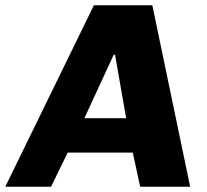

<svg xmlns="http://www.w3.org/2000/svg" viewBox="-65 -706 782 726"><path d="M654 0H465L437 -129H191L128 0H-45L290 -686H511ZM365 -499 254 -259H412L370 -499Z"/></svg>

Font: Chivo ExtraBold Italic
Style: Regular
Weight: 800
Italic angle: -8.05°
Designer: Hector Gatti
Foundry: Omnibus-Type
Version: Version 1.007